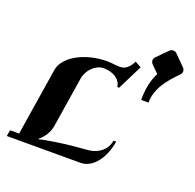

<svg xmlns="http://www.w3.org/2000/svg" viewBox="-99 -615 730 717"><g transform="rotate(20 266.0 -256.5)"><path d="M-2 0H291C340.3 0 378.7 -53.5 389.2 -120.1H378.4C372.6 -82.5 341.6 -58.6 304 -54.7L237.5 -48.8C216.8 -47.1 133.8 -35.6 115.7 -29.3L112.3 -30.3C131.8 -45.9 147.7 -68.6 152.1 -96.7L183.6 -295.9C189.5 -332.3 220.9 -361.6 251.5 -361.6C288.6 -361.6 318.6 -344.5 323.2 -313.5L330.1 -312.3L379.9 -411.9L355.5 -425.5C339.1 -393.8 323 -387 304 -387C297.4 -387 289.8 -387.7 282.2 -388.7C274.7 -389.6 264.4 -390.6 255.1 -390.6C167.2 -390.6 89.1 -346.9 80.6 -293L38.1 -24.4H2ZM446.8 -409.4C429.9 -376.7 423.3 -339.1 423.3 -298.3H452.6C452.6 -352.8 486.6 -396 528.6 -438C532.5 -441.9 534.4 -446.8 534.4 -451.7C534.4 -456.5 532.5 -461.7 528.6 -465.6L487.3 -507.1C483.4 -511 478.3 -512.7 473.4 -512.7C468.5 -512.7 463.4 -511 459.5 -507.1L418.2 -465.6C414.3 -461.7 412.4 -456.5 412.4 -451.7C412.4 -446.8 414.3 -441.9 418.2 -438Z"/></g></svg>

Font: RisaltypS01
Style: Medium
Weight: 500
Italic angle: -9°
Designer: gluk
Foundry: gluk
Version: Version 0.24